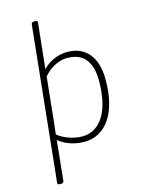

<svg xmlns="http://www.w3.org/2000/svg" viewBox="-139 -834 851 1125"><g transform="rotate(-15 286.5 -272.0)"><path d="M82 208Q73 208 69.5 205Q66 202 67 196L164 -740Q166 -752 183 -752H187Q196 -752 199.5 -749Q203 -746 202 -740L170 -439H152Q173 -469 200.5 -489Q228 -509 259 -519Q290 -529 322 -529Q363 -529 395 -515.5Q427 -502 450.5 -474.5Q474 -447 486 -407Q498 -367 498 -314Q498 -239 483.5 -180Q469 -121 441 -79.5Q413 -38 373.5 -16Q334 6 284 6Q254 6 225.5 -0.5Q197 -7 172.5 -19Q148 -31 130 -47L105 196Q104 208 86 208ZM281 -28Q323 -28 356 -48Q389 -68 412 -105.5Q435 -143 447 -197Q459 -251 459 -318Q459 -377 442.5 -416.5Q426 -456 393.5 -475.5Q361 -495 313 -495Q287 -495 261 -486Q235 -477 211.5 -460.5Q188 -444 169 -421L149 -227Q146 -197 142.5 -163.5Q139 -130 133 -80Q157 -58 199 -43Q241 -28 281 -28Z"/></g></svg>

Font: Asap Thin
Style: Italic
Weight: 250
Italic angle: -6°
Designer: Pablo Cosgaya
Foundry: Omnibus-Type
Version: Version 3.001